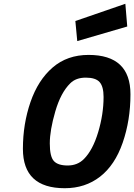

<svg xmlns="http://www.w3.org/2000/svg" viewBox="-20 -982 709 1014"><path d="M423 -142Q470 -189 498.5 -284Q527 -379 527 -470Q527 -525 506 -548.5Q485 -572 433 -572Q381 -572 351 -542Q301 -493 272 -393.5Q243 -294 243 -224.5Q243 -155 264.5 -131.5Q286 -108 337.5 -108Q389 -108 423 -142ZM322 12Q101 12 101 -196Q101 -327 141 -443Q181 -559 258 -625.5Q335 -692 448 -692Q669 -692 669 -484Q669 -347 628 -228.5Q587 -110 508.5 -49Q430 12 322 12ZM388 -765 378 -871 642 -962 652 -842Z"/></svg>

Font: Titillium Web
Style: Bold Italic
Weight: 700
Italic angle: -13°
Version: Version 1.002;PS 57.000;hotconv 1.0.70;makeotf.lib2.5.55311